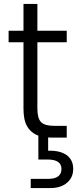

<svg xmlns="http://www.w3.org/2000/svg" viewBox="-20 -703 396 981"><path d="M226 67C226 67 226 -1 226 -1C226 -1 226 -1 226 -1C230 0 237 0 246 0C246 0 321 0 321 0C321 0 321 -60 321 -60C321 -60 257 -60 257 -60C257 -60 257 -60 257 -60C225 -60 203 -66 190 -79C177 -92 171 -115 171 -148C171 -148 171 -487 171 -487C171 -487 321 -487 321 -487C321 -487 321 -546 321 -546C321 -546 171 -546 171 -546C171 -546 171 -683 171 -683C171 -683 100 -683 100 -683C100 -683 100 -546 100 -546C100 -546 24 -546 24 -546C24 -546 24 -487 24 -487C24 -487 100 -487 100 -487C100 -487 100 -148 100 -148C100 -148 100 -148 100 -148C100 -109 106 -79 119 -57C132 -35 151 -19 176 -10C176 -10 176 112 176 112C176 112 223 112 223 112C223 112 223 112 223 112C270 112 294 128 294 160C294 160 294 160 294 160C294 177 288 190 277 198C266 207 248 211 223 211C223 211 137 211 137 211C137 211 137 258 137 258C137 258 237 258 237 258C237 258 237 258 237 258C272 258 301 249 322 231C343 214 354 190 354 160C354 160 354 160 354 160C354 129 343 106 320 89C297 73 265 66 226 67Z"/></svg>

Font: wox.body
Style: Regular
Weight: 500
Designer: Ninad Kale (Devanagari), Jonny Pinhorn (Latin)
Foundry: Indian Type Foundry
Version: ""